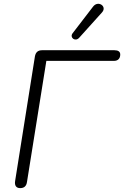

<svg xmlns="http://www.w3.org/2000/svg" viewBox="-20 -964 640 990"><path d="M84 6C105 6 116 -5 119 -25L219 -650H567C588 -650 600 -662 600 -683C600 -698 589 -705 570 -705H197C176 -705 164 -695 160 -673L58 -31C54 -7 64 6 84 6ZM388 -769 506 -900C534 -931 486 -964 460 -930L354 -792C338 -770 368 -747 388 -769Z"/></svg>

Font: SN Pro Light
Style: Italic
Weight: 300
Italic angle: -8.99998°
Designer: Tobias Whetton
Foundry: Supernotes
Version: Version 1.001;Glyphs 3.2 (3249)